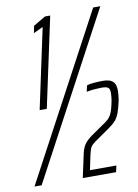

<svg xmlns="http://www.w3.org/2000/svg" viewBox="-90 -742 571 795"><g transform="rotate(-10 195.5 -344.0)"><path d="M66 -308 138 -645 98 -626 104 -656 155 -686H177L96 -308ZM-10 0 358 -688H388L20 0ZM193 0 212 -88Q215 -104 219 -115.5Q223 -127 228.5 -135.5Q234 -144 242 -151.5Q250 -159 261 -167L326 -212Q337 -220 344 -229.5Q351 -239 355.5 -252.5Q360 -266 364 -285Q367 -299 368 -309.5Q369 -320 369 -327Q369 -339 365.5 -345Q362 -351 354 -353Q346 -355 334 -355Q322 -355 304.5 -353.5Q287 -352 271 -349L277 -375Q289 -379 309 -380.5Q329 -382 345 -382Q359 -382 371 -378.5Q383 -375 391 -364.5Q399 -354 399 -331Q399 -323 398 -312.5Q397 -302 395 -290Q388 -258 381 -239.5Q374 -221 364 -209.5Q354 -198 337 -186L271 -140Q258 -131 252 -122Q246 -113 240 -85L228 -27H339L333 0Z"/></g></svg>

Font: Saira UltraCondensed Thin
Style: Italic
Weight: 250
Width: 1
Italic angle: -12°
Designer: Hector Gatti with collaboration of the Omnibus-Type team
Foundry: Omnibus-Type
Version: Version 1.101